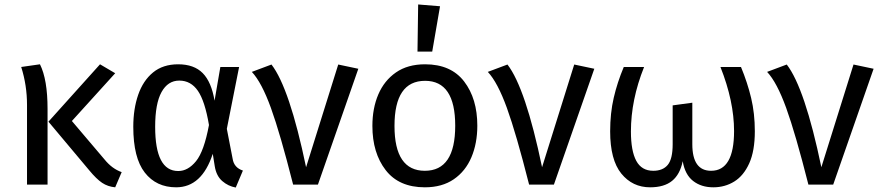

<svg xmlns="http://www.w3.org/2000/svg" viewBox="-20 -827 3943 860"><path d="M193 0H101V-357Q101 -445 75 -527L159 -539Q193 -471 193 -339ZM496 12Q463 9 437.5 -8Q412 -25 379 -65L197 -282L428 -539L496 -499L302 -285L448 -113Q482 -71 525 -56Z M1036 13Q1002 7 975.5 -16Q949 -39 942 -82L933 -138Q884 12 769 12Q680 12 628.5 -54Q577 -120 577 -259Q577 -339 599 -402.5Q621 -466 665.5 -502.5Q710 -539 778 -539Q849 -539 888 -499.5Q927 -460 941 -376L967 -527H1051L996 -250L1022 -116Q1028 -76 1068 -63ZM779 -61Q822 -61 858 -105Q894 -149 916 -267Q898 -374 866.5 -420Q835 -466 783 -466Q732 -466 703.5 -414.5Q675 -363 675 -259Q675 -61 778 -61Z M1404 0H1293Q1235 -229 1193.5 -343.5Q1152 -458 1108 -505L1196 -538Q1277 -433 1351 -78L1495 -538L1585 -519Z M1883 12Q1767 12 1707.5 -65Q1648 -142 1648 -263Q1648 -342 1674.5 -404Q1701 -466 1753.5 -502.5Q1806 -539 1884 -539Q2000 -539 2059 -462Q2118 -385 2118 -264Q2118 -185 2091.5 -122.5Q2065 -60 2012.5 -24Q1960 12 1883 12ZM1883 -62Q2019 -62 2019 -264Q2019 -465 1884 -465Q1747 -465 1747 -263Q1747 -62 1883 -62ZM1916 -596H1850L1853 -807L1951 -799Z M2461 0H2350Q2292 -229 2250.5 -343.5Q2209 -458 2165 -505L2253 -538Q2334 -433 2408 -78L2552 -538L2642 -519Z M3175 12Q3121 12 3084.5 -16.5Q3048 -45 3038 -105Q3026 -46 2990.5 -17Q2955 12 2892 12Q2813 12 2763 -49.5Q2713 -111 2713 -239Q2713 -320 2729 -389Q2745 -458 2774 -527H2865Q2806 -380 2806 -238Q2806 -151 2830 -106.5Q2854 -62 2906 -62Q2949 -62 2971 -88.5Q2993 -115 2993 -181V-355L3081 -367V-181Q3081 -62 3165 -62Q3268 -62 3268 -240Q3268 -373 3207 -527H3299Q3328 -457 3344.5 -388Q3361 -319 3361 -239Q3361 -151 3336 -95.5Q3311 -40 3269 -14Q3227 12 3175 12Z M3712 0H3601Q3543 -229 3501.5 -343.5Q3460 -458 3416 -505L3504 -538Q3585 -433 3659 -78L3803 -538L3893 -519Z"/></svg>

Font: Trujillo
Style: Regular
Weight: 400
Designer: Fira Sans original fonts by bBox Type GmbH, Carrois Corporate GbR, & Edenspiekermann AG / Changes by Cristiano Sobral
Foundry: Fira Sans original fonts by bBox Type GmbH, Carrois Corporate GbR, & Edenspiekermann AG / Changes by Cristiano Sobral
Version: Version 4.301;October 17, 2021;FontCreator 14.0.0.2814 64-bi